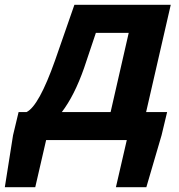

<svg xmlns="http://www.w3.org/2000/svg" viewBox="-76 -580 743 795"><path d="M272 -298Q232 -184 180 -116H382L457 -444H321ZM616 -116 593 -20 530 195H404L449 0H115L70 195H-56L-22 -20L1 -116H34Q85 -141 152 -330L232 -560H631L529 -116Z"/></svg>

Font: KaiGen Gothic CN Bold
Style: Bold
Weight: 700
Designer: Ryoko NISHIZUKA  (kana & ideographs); Paul D. Hunt (Latin, Greek & Cyrillic); Wenlong ZHANG  (bopomofo); Sandoll Communi
Foundry: Adobe Systems Incorporated
Version: Version 1.002.20150501